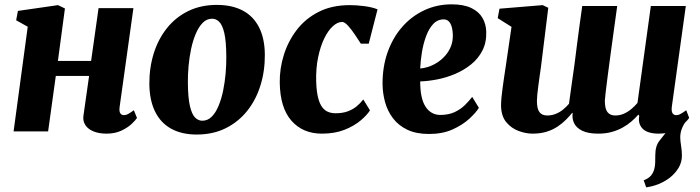

<svg xmlns="http://www.w3.org/2000/svg" viewBox="-20 -590 3144 862"><path d="M517 -109.5Q514.5 -90 520 -81.5Q525.5 -73 536 -73Q544.5 -73 553.2 -77.2Q562 -81.5 581 -95L595 -60.5Q590 -52 572.5 -35Q555 -18 526 -4Q497 10 458.5 10Q424.5 10 400 0Q375.5 -10 363.5 -28Q351.5 -46 354.5 -69.5L380 -249H230.5L196 0H41L104.5 -470L52.5 -499L60.5 -541L240.5 -567L271.5 -552L240 -316.5H389L422.5 -553.5H579Z M953.5 -568Q1022 -568 1070 -542.5Q1118 -517 1143.2 -467Q1168.5 -417 1169 -344.5Q1169.5 -271 1149.2 -206Q1129 -141 1089.5 -91.8Q1050 -42.5 993 -14.2Q936 14 863 14Q796 14 748.8 -12Q701.5 -38 676.5 -88.5Q651.5 -139 650.5 -211.5Q650 -285.5 670.2 -350.2Q690.5 -415 729.8 -464Q769 -513 825.5 -540.5Q882 -568 953.5 -568ZM932.5 -506Q908 -506 890 -487.5Q872 -469 859 -438.5Q846 -408 838 -370.2Q830 -332.5 826.5 -293Q823 -253.5 823.5 -218Q824 -150.5 832.8 -113.5Q841.5 -76.5 856 -62.2Q870.5 -48 888 -48Q912.5 -48 930.5 -66Q948.5 -84 961.2 -114.8Q974 -145.5 981.8 -183.2Q989.5 -221 993 -261Q996.5 -301 996 -337.5Q995.5 -405.5 987 -441.8Q978.5 -478 964.2 -492Q950 -506 932.5 -506Z M1425 10Q1339.5 10 1288.5 -48Q1237.5 -106 1236 -219Q1235 -281 1254 -342.5Q1273 -404 1311.8 -455Q1350.5 -506 1410.2 -536.5Q1470 -567 1550.5 -567Q1580 -567 1615.5 -562.5Q1651 -558 1675 -548L1635.5 -394H1600Q1588.5 -412 1573.2 -434.8Q1558 -457.5 1542.5 -474.5Q1527 -491.5 1516 -491.5Q1495.5 -491.5 1474.2 -472.2Q1453 -453 1435.8 -417.5Q1418.5 -382 1408.2 -332.8Q1398 -283.5 1399.5 -224.5Q1401 -173 1410.8 -141.5Q1420.5 -110 1439 -95.8Q1457.5 -81.5 1486.5 -81.5Q1518 -81.5 1541 -90Q1564 -98.5 1581 -112.5Q1598 -126.5 1611 -143.5L1641 -94.5Q1628 -73.5 1599 -49Q1570 -24.5 1526.5 -7.2Q1483 10 1425 10Z M2130 -106Q2117 -84.5 2087.2 -57Q2057.5 -29.5 2012.2 -9Q1967 11.5 1906 11.5Q1848.5 11.5 1808.8 -7.5Q1769 -26.5 1744.5 -58.8Q1720 -91 1709 -130.8Q1698 -170.5 1697.5 -212Q1697 -290 1720.2 -355.5Q1743.5 -421 1785.5 -469Q1827.5 -517 1884.5 -543.8Q1941.5 -570.5 2007.5 -570.5Q2061.5 -570.5 2095.5 -554.2Q2129.5 -538 2145.8 -510.2Q2162 -482.5 2163 -448Q2164.5 -399.5 2145.8 -363Q2127 -326.5 2095 -300.8Q2063 -275 2023.5 -258.2Q1984 -241.5 1943 -233.5Q1902 -225.5 1866.5 -224.5Q1866.5 -187 1872.2 -159Q1878 -131 1889.8 -112.2Q1901.5 -93.5 1918.5 -83.8Q1935.5 -74 1956.5 -74Q1994.5 -74 2021.8 -87Q2049 -100 2068 -119Q2087 -138 2100 -155ZM1972.5 -503Q1944 -503 1924.5 -481.8Q1905 -460.5 1892.8 -427Q1880.5 -393.5 1874.2 -355.2Q1868 -317 1866.5 -282.5Q1883.5 -283.5 1903.8 -290.2Q1924 -297 1943.5 -309.5Q1963 -322 1979.2 -340.5Q1995.5 -359 2004.8 -382.8Q2014 -406.5 2013 -435.5Q2011.5 -469 2001.2 -486Q1991 -503 1972.5 -503Z M2881 251 2870 219.5Q2892 211 2902.5 198.5Q2913 186 2917.5 169Q2921 156 2921.5 140.5Q2922 125 2922 106.5Q2922 65 2941 41.5Q2960 18 2976 -3L3062.5 -49.5Q3049 -32 3041.5 -13Q3034 6 3034 26.5Q3034 42 3037.8 64.8Q3041.5 87.5 3041.5 109Q3041.5 138.5 3026.5 163.5Q3011.5 188.5 2987.5 207.5Q2965 225 2937.2 236.2Q2909.5 247.5 2881 251ZM2408.5 -288Q2405.5 -266.5 2402.2 -244.2Q2399 -222 2396.5 -201.8Q2394 -181.5 2392.2 -165Q2390.5 -148.5 2390.5 -138Q2390.5 -102 2401.8 -86.8Q2413 -71.5 2437 -71.5Q2456.5 -71.5 2474.5 -78.5Q2492.5 -85.5 2507.5 -97.8Q2522.5 -110 2534.5 -124Q2540.5 -168.5 2546.8 -213.2Q2553 -258 2559.5 -303Q2565 -346.5 2570.5 -390Q2576 -433.5 2582 -476.8Q2588 -520 2594 -563H2751Q2744.5 -515.5 2736.8 -460.2Q2729 -405 2721.8 -350.8Q2714.5 -296.5 2708.5 -250.5Q2702.5 -204.5 2699 -174.2Q2695.5 -144 2695.5 -138Q2695.5 -102 2707.2 -86.8Q2719 -71.5 2742 -71.5Q2762.5 -71.5 2780.8 -79.5Q2799 -87.5 2814.5 -100.5Q2830 -113.5 2842 -128L2902 -563H3059L2996 -109.5Q2994 -90 2999.5 -81.5Q3005 -73 3016 -73Q3024.5 -73 3033 -77.2Q3041.5 -81.5 3061 -95L3074 -61Q3069.5 -52.5 3051.8 -35.5Q3034 -18.5 3005.2 -4.2Q2976.5 10 2938.5 10Q2887 10 2865.2 -12.2Q2843.5 -34.5 2850 -69.5L2846 -75.5Q2833 -60.5 2815.5 -45.2Q2798 -30 2775.8 -17.5Q2753.5 -5 2726.2 2.5Q2699 10 2665.5 10Q2620.5 10 2594 -3Q2567.5 -16 2557.5 -37Q2547.5 -58 2551 -82.5L2549 -83.5Q2536.5 -68 2520.2 -51.8Q2504 -35.5 2482.5 -21.2Q2461 -7 2433.5 1.5Q2406 10 2371 10Q2341.5 10 2309 -1.8Q2276.5 -13.5 2253.5 -40.8Q2230.5 -68 2229.5 -114.5Q2229.5 -132 2231.5 -153.2Q2233.5 -174.5 2236.8 -197.8Q2240 -221 2243.5 -245Q2247 -269 2250.5 -291.5L2276.5 -469.5L2214.5 -508.5L2222.5 -551L2416.5 -567L2441.5 -555Z"/></svg>

Font: Merriweather 20pt Black
Style: Italic
Weight: 900
Italic angle: -7.8°
Version: Version 2.101